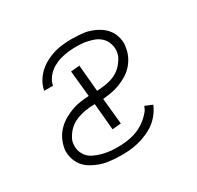

<svg xmlns="http://www.w3.org/2000/svg" viewBox="-121 -669 842 819"><g transform="rotate(-30 300.0 -260.0)"><path d="M257 8Q243 8 229 7Q215 6 201 4.5Q187 3 173.5 -0.5Q160 -4 147.5 -9Q135 -14 123 -20.5Q111 -27 101 -35Q91 -43 83 -53.5Q75 -64 69.5 -76.5Q64 -89 61.5 -105Q59 -121 60 -131L62 -143Q66 -164 76 -184Q86 -204 102.5 -220.5Q119 -237 138.5 -248Q158 -259 178.5 -266.5Q199 -274 220.5 -277Q242 -280 263 -281L250 -409L293 -413L305 -282Q318 -283 329 -284Q340 -285 351.5 -287Q363 -289 374.5 -292.5Q386 -296 397 -301.5Q408 -307 417.5 -314.5Q427 -322 435 -331.5Q443 -341 450.5 -353.5Q458 -366 459 -373L461 -383Q463 -393 462 -403Q461 -413 458 -422.5Q455 -432 450.5 -440Q446 -448 439.5 -454.5Q433 -461 425 -466.5Q417 -472 408 -475.5Q399 -479 389.5 -481.5Q380 -484 370.5 -486Q361 -488 349 -489Q337 -490 331 -490H322Q312 -490 302.5 -489.5Q293 -489 283 -488Q273 -487 263.5 -485Q254 -483 244.5 -480.5Q235 -478 225.5 -474Q216 -470 207 -465Q198 -460 190 -453.5Q182 -447 175 -439Q168 -431 162 -420.5Q156 -410 155 -404L153 -395H110V-396Q112 -409 117 -421Q122 -433 129.5 -444.5Q137 -456 146.5 -466Q156 -476 166.5 -484Q177 -492 189 -498.5Q201 -505 213.5 -510Q226 -515 238.5 -518.5Q251 -522 263.5 -524Q276 -526 291 -527Q306 -528 314 -528H325Q338 -528 352 -527Q366 -526 379 -524.5Q392 -523 404.5 -519Q417 -515 428.5 -510Q440 -505 451 -498Q462 -491 471 -482.5Q480 -474 487 -463.5Q494 -453 498.5 -441Q503 -429 505 -413.5Q507 -398 505 -390L503 -378Q500 -358 490.5 -338.5Q481 -319 466 -302.5Q451 -286 431.5 -274.5Q412 -263 392 -255.5Q372 -248 351.5 -244.5Q331 -241 310 -239L323 -111L280 -107L268 -238Q256 -238 244 -237Q232 -236 220 -234Q208 -232 196 -228.5Q184 -225 172.5 -220Q161 -215 150.5 -207.5Q140 -200 131.5 -190.5Q123 -181 115.5 -168.5Q108 -156 106 -148L104 -137Q103 -126 104 -115.5Q105 -105 109 -95.5Q113 -86 118.5 -78Q124 -70 132 -63.5Q140 -57 149.5 -52.5Q159 -48 168.5 -44.5Q178 -41 188 -38.5Q198 -36 208.5 -34Q219 -32 231.5 -31Q244 -30 252 -30H261Q278 -30 294.5 -31.5Q311 -33 327.5 -36.5Q344 -40 360 -46.5Q376 -53 391.5 -63Q407 -73 422 -88Q437 -103 442 -114L447 -126L483 -111Q478 -99 471 -87.5Q464 -76 455.5 -66Q447 -56 437 -47Q427 -38 415.5 -31Q404 -24 392 -18.5Q380 -13 367.5 -8.5Q355 -4 342.5 -1Q330 2 318 4Q306 6 291 7Q276 8 268 8Z"/></g></svg>

Font: Iosevka Aile Extralight
Style: Italic
Weight: 200
Italic angle: -9°
Designer: Belleve Invis
Foundry: Belleve Invis
Version: Version 31.1.0; ttfautohint (v1.8.4)